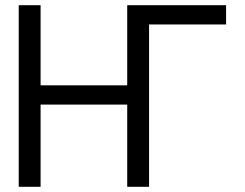

<svg xmlns="http://www.w3.org/2000/svg" viewBox="-20 -718 940 738"><path d="M136 -698V-390H469V-698H849V-624H553V0H469V-316H136V0H52V-698Z"/></svg>

Font: iA Writer Quattro V
Style: Regular
Weight: 400
Designer: Mike Abbink, Paul van der Laan, Pieter van Rosmalen, Oliver Reichenstein
Foundry: Information Architects Inc.
Version: Version 2.000